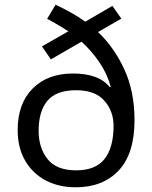

<svg xmlns="http://www.w3.org/2000/svg" viewBox="-20 -785 645 815"><path d="M216 -765Q248 -750 280.5 -732Q313 -714 342 -693L457 -760L495 -706L396 -649Q464 -585 507.5 -491Q551 -397 551 -275Q551 -133 484 -61.5Q417 10 301 10Q229 10 173.5 -19.5Q118 -49 86.5 -103.5Q55 -158 55 -233Q55 -345 118.5 -409Q182 -473 290 -473Q343 -473 382.5 -459Q422 -445 446 -415L450 -417Q434 -474 401 -522Q368 -570 326 -608L196 -533L158 -588L270 -652Q249 -666 226 -679.5Q203 -693 180 -705ZM303 -402Q219 -402 181.5 -357.5Q144 -313 144 -230Q144 -157 182 -109.5Q220 -62 303 -62Q386 -62 424 -110.5Q462 -159 462 -251Q462 -313 423 -357.5Q384 -402 303 -402Z"/></svg>

Font: Noto Sans Chakma
Style: Regular
Weight: 400
Designer: Zachary Quinn Scheuren - Monotype Design Team
Foundry: Monotype Imaging Inc.
Version: Version 2.003; ttfautohint (v1.8.4.7-5d5b)